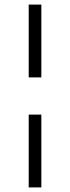

<svg xmlns="http://www.w3.org/2000/svg" viewBox="-20 -749 306 836"><path d="M105 -412V-729H160V-412ZM105 67V-250H160V67Z"/></svg>

Font: Mona Sans ExtraLight Light
Style: Regular
Weight: 300
Version: Version 2.000